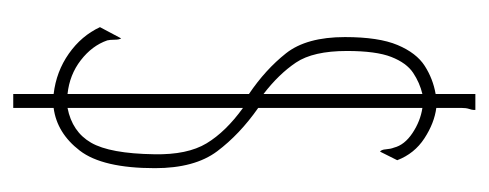

<svg xmlns="http://www.w3.org/2000/svg" viewBox="-244 -447 738 290"><g transform="rotate(90 125.0 -302.0)"><path d="M122 47V-14Q88 -18 61 -37Q34 -56 21 -84L38 -116Q40 -113 40 -106Q40 -99 41 -95Q49 -72 71 -55Q93 -38 122 -35V-309Q85 -334 60.5 -365Q36 -396 36 -454Q36 -505 48 -533.5Q60 -562 79.5 -574.5Q99 -587 122 -591V-651H146V-648Q146 -646 144.5 -641.5Q143 -637 143 -630V-592Q166 -589 189 -574Q212 -559 222 -533L209 -507Q206 -509 205.5 -516Q205 -523 203 -528Q199 -544 181 -556Q163 -568 143 -571V-323Q183 -295 208.5 -261Q234 -227 234 -167Q234 -88 207.5 -53.5Q181 -19 143 -14V47ZM122 -331V-571Q105 -567 90 -557Q75 -547 66 -524Q57 -501 57 -457Q57 -406 74.5 -380Q92 -354 122 -331ZM143 -35Q179 -42 195.5 -70.5Q212 -99 213 -166Q214 -216 196.5 -245Q179 -274 143 -300Z"/></g></svg>

Font: Inconsolata UltraCondensed ExtraLight
Style: Regular
Weight: 200
Width: 1
Monospace: yes
Designer: Raph Levien, Cyreal, Brenton Simpson
Foundry: Raph Levien, Cyreal, Google
Version: Version 3.100; ttfautohint (v1.8.4.7-5d5b)